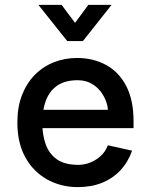

<svg xmlns="http://www.w3.org/2000/svg" viewBox="-20 -752 616 785"><path d="M298 13Q229 13 172.5 -18.5Q116 -50 83.5 -109Q51 -168 51 -251Q51 -315 70 -363.5Q89 -412 122.5 -446Q156 -480 200.5 -497.5Q245 -515 295 -515Q361 -515 413.5 -486.5Q466 -458 496 -400.5Q526 -343 526 -257V-228H139V-303H421Q421 -317 413.5 -338Q406 -359 391 -378.5Q376 -398 352.5 -411Q329 -424 297 -424Q247 -424 215 -402.5Q183 -381 168 -342Q153 -303 153 -249Q153 -202 166.5 -163Q180 -124 212 -101Q244 -78 301 -78Q325 -78 349 -87.5Q373 -97 392.5 -115Q412 -133 421 -158L520 -136Q504 -90 473 -56.5Q442 -23 398 -5Q354 13 298 13ZM255 -584 137 -732H232L317 -618H257L341 -732H436L319 -584Z"/></svg>

Font: Inclusive Sans Medium
Style: Regular
Weight: 500
Designer: Olivia King
Foundry: Olivia King
Version: Version 2.004